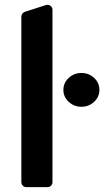

<svg xmlns="http://www.w3.org/2000/svg" viewBox="-20 -773 431 793"><path d="M68.2 -20.6V-704.5Q68.2 -711.3 72.3 -716.6Q76.3 -721.9 82.7 -724.1L169.4 -752.1Q172.6 -753.2 175.8 -753.2Q184.3 -753.2 190.5 -747.2Q196.7 -741.1 196.7 -732.6V-20.6Q196.7 -12.1 190.7 -6Q184.7 0 175.8 0H89.1Q80.6 0 74.4 -6Q68.2 -12.1 68.2 -20.6ZM241.8 -401.6Q241.8 -430.8 263.8 -451.2Q285.9 -471.6 316.4 -471.6Q346.9 -471.6 368.8 -451.2Q390.6 -430.8 390.6 -401.6Q390.6 -372.9 368.8 -352.5Q346.9 -332 316.4 -332Q285.5 -332 263.7 -352.5Q241.8 -372.9 241.8 -401.6Z"/></svg>

Font: DeltaSans SemiBold
Style: Regular
Weight: 600
Designer: Rasmus Andersson
Foundry: rsms
Version: Version 3.012